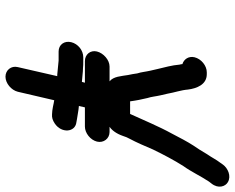

<svg xmlns="http://www.w3.org/2000/svg" viewBox="-98 -671 857 701"><g transform="rotate(90 330.5 -320.5)"><path d="M168 -106H201C218 -104 233 -103 253 -101H258L225 43C219 67 236 88 260 88C284 88 309 67 315 43L346 -90L357 -88C367 -86 375 -84 384 -83L397 -82C409 -81 419 -84 431 -92C468 -117 463 -167 426 -171L415 -173C399 -175 383 -179 367 -180L372 -202H442C466 -202 491 -222 497 -246C503 -270 486 -292 462 -292H443C456 -301 468 -317 476 -340C479 -350 483 -359 487 -366C499 -388 515 -425 526 -451C544 -488 565 -528 586 -561C607 -590 623 -625 643 -655L650 -664C670 -689 661 -715 645 -724C623 -737 594 -724 581 -706L574 -696C563 -682 555 -665 543 -648L526 -620L512 -599C497 -576 482 -547 468 -520C442 -473 418 -415 396 -367H350C347 -390 343 -409 338 -430C333 -445 332 -461 328 -478L322 -504C318 -528 309 -553 307 -578C303 -610 289 -647 251 -647H244C220 -647 195 -627 189 -602C184 -580 197 -563 214 -558C214 -555 215 -552 216 -547C218 -521 226 -492 232 -467L238 -441C242 -424 243 -408 248 -393C250 -380 251 -372 254 -359C258 -335 259 -306 277 -292H223C199 -292 174 -270 168 -246C162 -222 179 -202 203 -202H282L279 -191C260 -192 245 -195 229 -195C222 -196 213 -196 202 -196H189C164 -196 140 -177 134 -152C128 -127 143 -106 168 -106Z"/></g></svg>

Font: Electronic
Style: BlkIt
Weight: 900
Version: Version 1.011